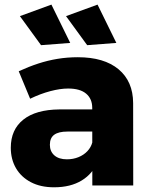

<svg xmlns="http://www.w3.org/2000/svg" viewBox="-20 -792 641 820"><path d="M267.6 -230.1Q230.4 -230.1 211.7 -216.6Q193 -203 193 -173.7Q193 -145.3 212.2 -128.4Q231.4 -111.6 265.7 -111.6Q292.7 -111.6 315.3 -120.9Q337.9 -130.1 353.3 -146.5Q368.7 -162.9 374.3 -184L398.6 -104.7Q377 -50.4 329.1 -21.3Q281.3 7.9 210.9 7.9Q153.3 7.9 111.9 -13.9Q70.4 -35.6 48.3 -73.6Q26.1 -111.7 26.1 -161.1Q26.1 -238.3 79.5 -281Q132.9 -323.7 233.4 -324.7H391.1V-230.1ZM373.9 -331.3Q373.9 -370.1 347.9 -392Q321.9 -413.9 270.9 -413.9Q236.9 -413.9 194.8 -402.7Q152.7 -391.6 108.7 -370.3L60 -487.7Q102.7 -507.3 143.4 -520.6Q184.1 -533.9 225.9 -540.7Q267.7 -547.6 312.4 -547.6Q424.6 -547.6 486.4 -496.1Q548.1 -444.6 548.6 -351.9L549 0H374.3ZM396.6 -772.3 476.9 -608.7 352.3 -599.1 262 -723.1ZM199.6 -772.3 279.9 -608.7 155.3 -599.1 65 -723.1Z"/></svg>

Font: Alexandria
Style: Regular
Weight: 400
Designer: Mohamed Gaber
Foundry: Kief Type Foundry
Version: Version 5.100